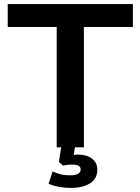

<svg xmlns="http://www.w3.org/2000/svg" viewBox="-20 -725 691 945"><path d="M259 0V-592H18V-705H634V-592H393V0ZM329 200Q300 200 269.5 194.5Q239 189 219 179L239 119Q257 127 277.5 132.5Q298 138 324 138Q349 138 363 131Q377 124 377 109Q377 96 366 90.5Q355 85 336 85Q327 85 315 86Q303 87 290 90L270 72L284 -20H352L339 60L308 44Q319 40 334.5 38Q350 36 365 36Q391 36 412 44Q433 52 446 68.5Q459 85 459 111Q459 141 442.5 160.5Q426 180 396.5 190Q367 200 329 200Z"/></svg>

Font: Nunito Sans 9pt
Style: Bold
Weight: 700
Version: Version 3.101;gftools[0.9.27]